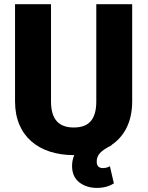

<svg xmlns="http://www.w3.org/2000/svg" viewBox="-20 -731 705 917"><path d="M439.9 -246.6C439.9 -158.7 402.8 -122.1 332.5 -122.1C262.7 -122.1 223.6 -158.7 223.6 -246.6V-710.9H51.8V-246.6C51.8 -80.1 166 9.8 332.5 9.8H335C327.1 26.9 324.2 44.4 324.2 62C324.2 96.2 335.9 122.1 358.9 140.1C381.8 157.7 410.2 166.5 442.9 166.5C482.4 166.5 507.8 154.8 523.9 145L504.9 63C496.6 66.9 488.3 71.8 471.2 71.8C449.7 71.8 441.9 58.6 441.9 41.5C441.9 8.8 460.9 -11.2 513.2 -37.1L511.2 -37.6C575.2 -80.1 611.3 -150.9 611.3 -246.6V-710.9H439.9Z"/></svg>

Font: Vazirmatn Black
Style: Regular
Weight: 900
Designer: Saber Rastikerdar
Foundry: Saber Rastikerdar
Version: Version 33.003